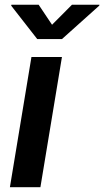

<svg xmlns="http://www.w3.org/2000/svg" viewBox="-20 -785 437 805"><path d="M21.5 0 111.8 -545.9H239.7L149.4 0ZM142.1 -765.1 198.2 -681.2 281.7 -765.1H397L396 -761.2L239.7 -621.1H136.2L26.9 -761.2L27.8 -765.1Z"/></svg>

Font: Inter Semi Bold
Style: Italic
Weight: 600
Italic angle: -9.39999°
Designer: Rasmus Andersson
Foundry: rsms
Version: Version 4.000;git-3c8e0fc